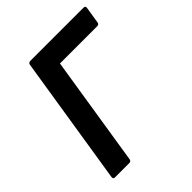

<svg xmlns="http://www.w3.org/2000/svg" viewBox="-184 -769 884 884"><g transform="rotate(-45 257.5 -327.5)"><path d="M54 0Q43 0 44 -12L144 -643Q146 -655 158 -655H505Q517 -655 515 -643L502 -561Q500 -550 489 -550H246L161 -12Q159 0 148 0Z"/></g></svg>

Font: Sofia Sans
Style: Bold Italic
Weight: 700
Italic angle: -9°
Designer: Botio Nikoltchev, Ani Petrova
Foundry: lettersoup
Version: Version 4.101; ttfautohint (v1.8.4.7-5d5b)